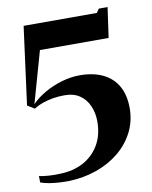

<svg xmlns="http://www.w3.org/2000/svg" viewBox="-87 -827 719 907"><g transform="rotate(-10 273.0 -373.0)"><path d="M34 -31.5Q53 -27.5 79.5 -25.5Q106 -23.5 135.5 -25Q197.5 -26.5 246 -52.2Q294.5 -78 322.5 -125.5Q350.5 -173 350.5 -238Q350.5 -278 336 -312Q321.5 -346 292.5 -366.2Q263.5 -386.5 219.5 -386.5Q192 -386.5 166.2 -382.5Q140.5 -378.5 116.2 -370.2Q92 -362 70.5 -348.5L36.5 -369.5L86 -743H437L450 -761.5H492L471.5 -617H142L72 -369.5Q98 -397 136.5 -419Q175 -441 219 -454Q263 -467 306 -467Q371 -467 417.2 -444.5Q463.5 -422 487.8 -379Q512 -336 512 -273.5Q512 -211.5 485.5 -159.2Q459 -107 412.2 -68.5Q365.5 -30 303.2 -8Q241 14 169 16Q152 16.5 127.2 15.2Q102.5 14 77.5 10Q52.5 6 34.5 -1Z"/></g></svg>

Font: Merriweather 144pt
Style: Bold
Weight: 700
Version: Version 2.100